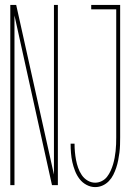

<svg xmlns="http://www.w3.org/2000/svg" viewBox="-20 -755 540 783"><path d="M22 0V-735H46L200 -43V-735H216V0H192L39 -692V0ZM368 8Q350 8 333 -1Q316 -10 304.5 -25Q293 -40 286 -58Q279 -76 275 -94Q271 -112 269.5 -131Q268 -150 268 -168V-169H284Q284 -152 285.5 -135.5Q287 -119 290 -103Q293 -87 298.5 -71Q304 -55 313.5 -41Q323 -27 337.5 -18.5Q352 -10 368 -10Q382 -10 395 -16.5Q408 -23 416.5 -34Q425 -45 431 -58Q437 -71 441 -84.5Q445 -98 447.5 -111.5Q450 -125 451.5 -139Q453 -153 453.5 -167Q454 -181 454 -195V-717H352V-735H470V-195Q470 -179 469.5 -163.5Q469 -148 467 -132.5Q465 -117 462 -101.5Q459 -86 454 -71Q449 -56 442 -42Q435 -28 424 -16.5Q413 -5 398.5 1.5Q384 8 368 8Z"/></svg>

Font: Iosevka Curly Thin
Style: Regular
Weight: 100
Monospace: yes
Designer: Belleve Invis
Foundry: Belleve Invis
Version: Version 22.1.2; ttfautohint (v1.8.4)